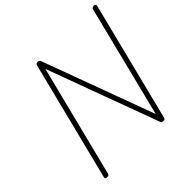

<svg xmlns="http://www.w3.org/2000/svg" viewBox="-217 -1102 1328 1328"><g transform="rotate(-45 447.0 -438.0)"><path d="M104 14Q84 14 88 -1L308 -875Q310 -883 314 -886.5Q318 -890 327 -890Q336 -890 341 -888Q346 -886 348 -880L651 -58L856 -875Q858 -883 862.5 -886.5Q867 -890 878 -890Q897 -890 894 -875L674 -1Q673 7 668.5 10.5Q664 14 655 14Q646 14 641.5 11.5Q637 9 635 4L332 -818L126 -1Q124 7 120 10.5Q116 14 104 14Z"/></g></svg>

Font: Playwrite IS Thin
Style: Regular
Weight: 250
Designer: Veronika Burian, José Scaglione
Foundry: TypeTogether
Version: Version 1.002